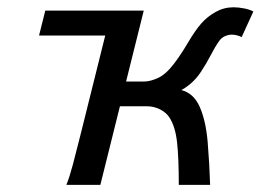

<svg xmlns="http://www.w3.org/2000/svg" viewBox="-20 -518 730 538"><path d="M382.8 -488.3 261.2 0H166Q174.3 -20 184.6 -58.3Q194.8 -96.7 207 -146L274.9 -418.5H89.4L106.9 -488.3ZM301.3 -220.2 318.4 -289.6H384.3Q400.9 -289.6 422.9 -299.6Q444.8 -309.6 467.8 -339.8Q486.8 -364.7 506.8 -398.7Q526.9 -432.6 543.5 -451.7Q560.5 -471.2 584 -484.4Q607.4 -497.6 634.3 -497.6Q648.4 -497.6 664.3 -494.4Q680.2 -491.2 689.9 -485.8L657.2 -414.1Q652.3 -416.5 645 -418.7Q637.7 -420.9 629.4 -420.9Q620.1 -420.9 610.1 -416.5Q600.1 -412.1 593.3 -401.9Q582.5 -386.7 570.6 -363.5Q558.6 -340.3 542.5 -315.9Q521.5 -284.2 488.3 -265.6Q522.9 -256.8 540 -217.8Q557.1 -178.2 562 -118.9Q566.9 -59.6 568.8 0H481Q481 -75.7 476.1 -119.6Q471.2 -163.6 454.6 -189Q445.8 -202.6 428.7 -211.4Q411.6 -220.2 391.6 -220.2Z"/></svg>

Font: Andika
Style: Italic
Weight: 400
Italic angle: -14°
Designer: Victor Gaultney, Annie Olsen, Julie Remington, Don Collingsworth, Eric Hays, Becca Hirsbrunner
Foundry: SIL International
Version: Version 6.101